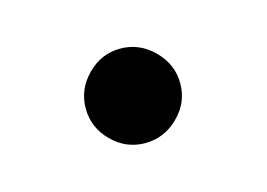

<svg xmlns="http://www.w3.org/2000/svg" viewBox="-34 -147 289 208"><g transform="rotate(-15 110.0 -43.0)"><path d="M72.8 -5.9Q57.1 -21.5 57.1 -43Q57.1 -64.5 72.8 -80.3Q88.4 -96.2 109.9 -96.2Q131.3 -96.2 147.2 -80.3Q163.1 -64.5 163.1 -43Q163.1 -21.5 147.2 -5.9Q131.3 9.8 109.9 9.8Q88.4 9.8 72.8 -5.9Z"/></g></svg>

Font: Common Serif
Style: Regular
Weight: 400
Designer: Philipp H. Poll, Khaled Hosny
Foundry: Stefan Peev, Context Ltd.
Version: Version 1.026